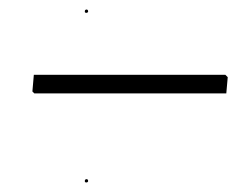

<svg xmlns="http://www.w3.org/2000/svg" viewBox="-20 -444 520 403"><path d="M165 -420Q165 -419 164 -418Q163 -417 161 -417Q160 -417 159 -417.5Q158 -418 158 -420Q158 -422 159 -423Q160 -424 162 -424Q163 -424 164 -423Q165 -422 165 -420ZM165 -64Q165 -63 164 -62Q163 -61 161 -61Q160 -61 159 -61.5Q158 -62 158 -64Q158 -66 159 -67Q160 -68 162 -68Q163 -68 164 -67Q165 -66 165 -64ZM52 -248 48 -252 51 -287H453L458 -282L455 -248Z"/></svg>

Font: t
Style: Regular
Weight: 300
Designer: Juan Pablo del Peral
Foundry: Huerta Tipografica
Version: Version 2.004; ttfautohint (v1.8.1)